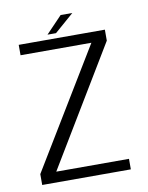

<svg xmlns="http://www.w3.org/2000/svg" viewBox="-79 -742 618 800"><g transform="rotate(-10 230.0 -342.0)"><path d="M34.5 0H409.5V-44.5H100V-41.5L404 -545.5V-592H39.5V-548H341V-551L34.5 -46ZM165 -613H201L282.5 -684H233Z"/></g></svg>

Font: Anybody UltraCondensed Thin Light
Style: Regular
Weight: 300
Version: Version 1.111